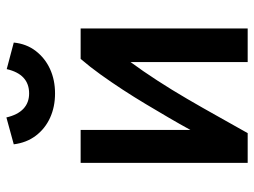

<svg xmlns="http://www.w3.org/2000/svg" viewBox="-117 -677 794 600"><g transform="rotate(-90 280.0 -377.0)"><path d="M71 0V-522H174V-179Q192 -212 212.5 -247Q233 -282 254.5 -318Q276 -354 299.5 -390Q323 -426 347 -459.5Q371 -493 396 -522H491V0H386V-366Q358 -328 328.5 -282.5Q299 -237 271 -189Q243 -141 216 -92.5Q189 -44 164 0ZM288 -602Q246 -602 212 -617.5Q178 -633 156 -662Q134 -691 129 -731L213 -754Q221 -719 240 -701Q259 -683 288 -683Q318 -683 337 -700.5Q356 -718 364 -753L447 -731Q443 -691 420.5 -662Q398 -633 364 -617.5Q330 -602 288 -602Z"/></g></svg>

Font: Ubuntu Sans Mono Medium
Style: Regular
Weight: 500
Monospace: yes
Designer: Dalton Maag Ltd
Foundry: Dalton Maag Ltd
Version: Version 1.006